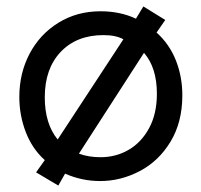

<svg xmlns="http://www.w3.org/2000/svg" viewBox="-20 -551 625 596"><path d="M119 -54Q80 -89 60 -141Q40 -193 40 -250Q40 -324 72 -384.5Q104 -445 161.5 -480.5Q219 -516 292 -516Q353 -516 402 -493L425 -531L493 -489L466 -450Q506 -414 526 -363.5Q546 -313 546 -255Q546 -172 509.5 -111.5Q473 -51 414 -20Q355 11 291 11Q234 11 182 -12L161 25L92 -16ZM301 -442Q218 -442 168.5 -390Q119 -338 119 -249Q119 -167 159 -118L363 -429Q340 -442 301 -442ZM467 -260Q467 -341 427 -387L225 -74Q255 -63 292 -63Q340 -63 379.5 -86Q419 -109 443 -153.5Q467 -198 467 -260Z"/></svg>

Font: Bellota Text
Style: Bold
Weight: 700
Designer: Kemie Guaida
Foundry: Kemie Guaida
Version: Version 4.001